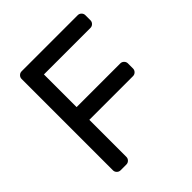

<svg xmlns="http://www.w3.org/2000/svg" viewBox="-191 -830 960 960"><g transform="rotate(-45 288.5 -350.0)"><path d="M537 -673V-637Q537 -626 529 -618Q521 -610 510 -610H181V-379H490Q501 -379 509 -371Q517 -363 517 -352V-316Q517 -305 509 -297Q501 -289 490 -289H181V-27Q181 -16 173 -8Q165 0 154 0H113Q102 0 94 -8Q86 -16 86 -27V-673Q86 -684 94 -692Q102 -700 113 -700H510Q521 -700 529 -692Q537 -684 537 -673Z"/></g></svg>

Font: Contemporary
Style: Regular
Weight: 400
Designer: Victor Tran
Foundry: Victor Tran
Version: Version 1.100